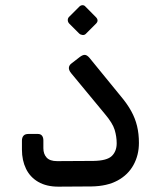

<svg xmlns="http://www.w3.org/2000/svg" viewBox="-20 -700 596 722"><path d="M199.4 1.9Q154.7 1.9 123.8 -16Q93 -33.9 77.8 -65.4Q62.5 -96.9 62.5 -137.5V-171.2Q62.5 -182.7 68.3 -189.5Q74 -196.3 87.2 -196.3H122.4Q132.9 -196.3 138 -189.7Q143.1 -183.1 143.1 -172V-142.6Q143.1 -120.8 155.4 -107.4Q167.7 -94.1 194.6 -94.1L331.9 -94.9Q382.2 -95.7 400.5 -113.4Q418.8 -131.2 418.8 -161.2Q418.8 -186.3 411.2 -211.7Q403.5 -237.1 374.4 -271.4L247.3 -425.1Q238.1 -436.6 239.1 -445.7Q240 -454.7 248.1 -460.9L279.7 -485.4Q291.6 -494.4 299.6 -493.6Q307.6 -492.7 316.1 -482.9L433.6 -338.9Q458.6 -309.3 473.5 -282.1Q488.5 -254.9 495.4 -226Q502.4 -197.2 502.4 -162.6Q502.4 -116.8 482 -79.7Q461.7 -42.6 422.2 -21.2Q382.7 0.2 324.5 1.1ZM302.7 -572.7Q298 -567.9 290.8 -568.4Q283.6 -568.9 278 -573.7L239.8 -611.9Q234.9 -617.6 234.9 -624.7Q234.9 -631.7 239.8 -636.6L278 -674.8Q283.6 -680.4 290.3 -680.5Q297 -680.6 301.7 -674.8L339.6 -636.6Q353.4 -623.4 340.9 -610.9Z"/></svg>

Font: Rubik Light
Style: Regular
Weight: 300
Designer: Hubert and Fischer
Foundry: Hubert and Fischer
Version: Version 2.300;gftools[0.9.30]